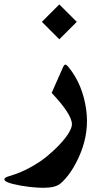

<svg xmlns="http://www.w3.org/2000/svg" viewBox="-52 -603 459 892"><path d="M223.6 -582.5 304.7 -501.5 223.6 -420.4 142.6 -501.5ZM352.1 -41Q352.1 58.1 300.3 155.3Q279.3 195.3 253.9 224.6Q238.3 242.7 226.6 251.5Q214.8 260.3 195.6 264.9Q176.3 269.5 146 269.5Q125.5 269.5 85.9 265.4Q46.4 261.2 7.3 251.5Q-31.7 241.7 -31.7 230Q-31.7 221.7 -7.8 214.8Q40 201.2 86.4 176Q132.8 150.9 167 122.6Q201.2 94.2 228 65.2Q254.9 36.1 268.6 12.5Q282.2 -11.2 282.2 -25.4Q282.2 -71.8 188 -171.4L240.7 -290.5Q244.6 -299.3 248.3 -301.8Q252 -304.2 256.3 -301.3Q260.7 -298.3 268.1 -289.1Q331.5 -210.4 348.1 -96.2Q352.1 -68.8 352.1 -41Z"/></svg>

Font: Parastoo FD
Style: Bold-FD
Weight: 700
Foundry: Saber Rastikerdar (saber.rastikerdar@gmail.com)
Version: Version 2.0.1